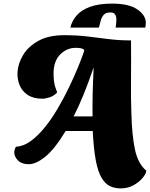

<svg xmlns="http://www.w3.org/2000/svg" viewBox="-20 -884 834 1064"><path d="M649 160Q616 160 589.5 147.5Q563 135 543 101.5Q523 68 511 5.5Q499 -57 494 -158H344Q283 -58 231.5 -16Q180 26 139 26Q100 26 79 4.5Q58 -17 59 -43Q60 -51 62 -57.5Q64 -64 69 -71Q110 -73 150 -102Q190 -131 228 -178Q266 -225 299.5 -282Q333 -339 361.5 -398Q390 -457 412 -510.5Q434 -564 447 -603L442 -612Q430 -617 419.5 -618Q409 -619 400 -619Q353 -619 317 -585.5Q281 -552 277 -490Q276 -461 279 -435Q282 -409 297 -372Q280 -353 256 -345Q232 -337 215 -337Q165 -337 133.5 -358Q102 -379 88.5 -412.5Q75 -446 77 -484Q80 -532 108 -579Q136 -626 192.5 -657.5Q249 -689 336 -689Q405 -689 464 -682Q523 -675 581.5 -667.5Q640 -660 706 -660Q707 -536 706 -436.5Q705 -337 708 -259Q711 -134 728 -55Q745 24 791 62Q789 80 769.5 103Q750 126 719 143Q688 160 649 160ZM388 -239H493Q492 -301 493.5 -365Q495 -429 499 -508H498Q470 -426 443 -359.5Q416 -293 388 -239ZM370 -731Q378 -767 404 -797.5Q430 -828 478.5 -846Q527 -864 601 -864Q695 -864 741.5 -831.5Q788 -799 788 -758Q788 -746 785 -731H621Q622 -742 623.5 -752Q625 -762 625 -772Q625 -777 624 -787.5Q623 -798 616 -806.5Q609 -815 591 -815Q566 -815 554.5 -801.5Q543 -788 538 -769Q533 -750 528 -731Z"/></svg>

Font: Sansita Swashed Black
Style: Regular
Weight: 900
Designer: Pablo Cosgaya
Foundry: Omnibus-Type
Version: Version 1.003; ttfautohint (v1.8.3)